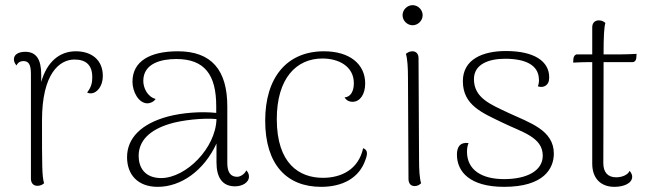

<svg xmlns="http://www.w3.org/2000/svg" viewBox="-20 -713 2540 745"><path d="M274 -514C211 -514 162 -473 140 -395V-423C140 -482 121 -512 78 -512C51 -512 34 -501 34 -483C34 -475 37 -467 44 -459C51 -474 63 -476 71 -476C91 -476 100 -463 100 -426V-20C100 -2 110 8 125 8C137 8 146 3 151 -2C143 -30 143 -65 143 -246C143 -428 211 -482 269 -482C312 -482 338 -462 338 -414C338 -395 336 -377 318 -354C322 -352 328 -350 336 -351C356 -353 379 -378 379 -418C379 -481 335 -514 274 -514Z M936 -52C928 -36 912 -27 900 -27C876 -27 862 -43 862 -80V-300C862 -441 801 -514 670 -514C563 -514 494 -476 494 -396C494 -357 518 -312 552 -312C560 -312 575 -316 584 -329C551 -338 536 -373 536 -399C536 -468 607 -484 664 -484C774 -484 819 -423 819 -301V-275C760 -281 689 -276 632 -261C528 -233 473 -177 473 -103C473 -37 513 12 592 12C682 12 771 -50 820 -156V-83C820 -24 843 10 892 10C919 10 946 -4 946 -28C946 -35 944 -43 936 -52ZM606 -22C541 -22 518 -64 518 -108C518 -168 562 -209 637 -232C685 -247 768 -256 820 -251C817 -138 702 -23 606 -22Z M1226 12C1309 12 1374 -22 1398 -93C1410 -123 1402 -133 1389 -138C1371 -55 1304 -23 1233 -23C1142 -23 1054 -77 1054 -251C1054 -408 1129 -486 1231 -486C1294 -486 1353 -456 1353 -390C1353 -361 1342 -337 1317 -335C1326 -321 1337 -318 1348 -318C1377 -318 1397 -347 1397 -389C1397 -465 1336 -514 1237 -514C1092 -514 1009 -411 1009 -245C1009 -74 1093 12 1226 12Z M1581 -615C1602 -615 1620 -633 1620 -654C1620 -675 1602 -693 1581 -693C1560 -693 1542 -675 1542 -654C1542 -633 1560 -615 1581 -615ZM1606 -94 1604 -487C1604 -504 1595 -514 1580 -514C1568 -514 1560 -508 1555 -504C1561 -484 1563 -451 1563 -412L1565 -19C1565 -1 1574 9 1589 9C1601 9 1609 3 1614 -2C1608 -21 1606 -54 1606 -94Z M1936 12C2090 12 2129 -59 2129 -117C2129 -209 2034 -237 1953 -275C1883 -308 1819 -333 1819 -406C1819 -465 1878 -485 1940 -485C2020 -485 2069 -460 2071 -407C2072 -398 2071 -388 2067 -378C2077 -375 2085 -375 2092 -378C2106 -384 2111 -396 2111 -413C2111 -476 2052 -515 1943 -515C1853 -515 1776 -483 1776 -398C1776 -304 1852 -275 1930 -237C2006 -200 2086 -181 2086 -109C2086 -50 2024 -18 1936 -18C1851 -18 1793 -52 1792 -123C1792 -138 1794 -147 1798 -158C1766 -162 1753 -144 1753 -113C1753 -46 1804 12 1936 12Z M2390 -502H2322C2322 -570 2324 -608 2329 -624C2324 -628 2317 -634 2304 -634C2288 -634 2278 -624 2278 -607V-502H2219C2212 -502 2206 -495 2205 -486L2204 -470C2217 -471 2251 -472 2264 -472H2278V-78C2278 -20 2312 12 2364 12C2401 12 2433 -2 2433 -27C2433 -33 2431 -41 2423 -50C2416 -34 2393 -25 2371 -25C2337 -25 2321 -46 2321 -80L2322 -428V-472H2435C2442 -472 2448 -478 2449 -488L2450 -504C2440 -503 2400 -502 2390 -502Z"/></svg>

Font: Arima Koshi ExtraLight
Style: Regular
Weight: 275
Designer: Joana Correia and Natanael Gama
Foundry: NDISCOVER
Version: Version 1.019;PS 001.019;hotconv 1.0.88;makeotf.lib2.5.64775